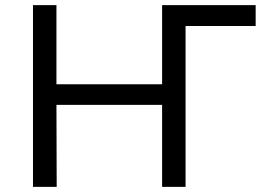

<svg xmlns="http://www.w3.org/2000/svg" viewBox="-20 -725 1037 745"><path d="M108 0V-705H199V-398H609V-705H972V-624H700V0H609V-318H199L200 0Z"/></svg>

Font: Nunito Sans 7pt
Style: Regular
Weight: 400
Designer: Vernon Adams
Foundry: Vernon Adams
Version: Version 3.101;gftools[0.9.27]